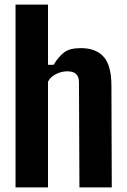

<svg xmlns="http://www.w3.org/2000/svg" viewBox="-20 -820 555 840"><path d="M48 0V-800H190V-536.5H214.5Q236 -572 260.5 -590.8Q285 -609.5 333.5 -609.5Q399 -609.5 433 -572Q467 -534.5 467.5 -447L469 0H327.5L325.5 -459Q325.5 -484 313.2 -496Q301 -508 274 -508Q249 -508 224.5 -495.8Q200 -483.5 190 -462.5V0Z"/></svg>

Font: Big Shoulders Thin ExtraBold
Style: Regular
Weight: 800
Version: Version 2.002